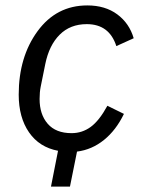

<svg xmlns="http://www.w3.org/2000/svg" viewBox="-20 -548 528 708"><path d="M168 140 194 8Q125 -5 87 -60Q49 -115 49 -199Q49 -338 118.5 -433Q188 -528 302 -528Q368 -528 412.5 -495Q457 -462 473 -407L409 -378Q383 -459 300 -459Q239 -459 200 -420Q161 -381 147 -312L130 -228Q126 -208 126 -183Q126 -126 156 -91.5Q186 -57 244 -57Q283 -57 314.5 -80Q346 -103 376 -158L437 -128Q408 -68 363.5 -32Q319 4 264 11L238 140Z"/></svg>

Font: Aneliza
Style: Italic
Weight: 400
Italic angle: -11.31°
Designer: Mike Abbink, Paul van der Laan, Pieter van Rosmalen
Foundry: Bold Monday
Version: Version 3.0